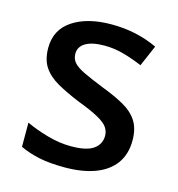

<svg xmlns="http://www.w3.org/2000/svg" viewBox="-89 -627 661 714"><g transform="rotate(15 242.0 -269.5)"><path d="M441 -152Q441 -99 415 -63Q389 -27 340 -8.5Q291 10 222 10Q165 10 124.5 1.5Q84 -7 50 -23V-116Q86 -99 133 -85.5Q180 -72 225 -72Q285 -72 311.5 -91Q338 -110 338 -142Q338 -160 328 -174.5Q318 -189 290.5 -204.5Q263 -220 210 -240Q159 -261 123 -281.5Q87 -302 68 -330.5Q49 -359 49 -404Q49 -474 105.5 -511.5Q162 -549 255 -549Q304 -549 347.5 -539.5Q391 -530 432 -511L397 -430Q362 -445 325 -455.5Q288 -466 250 -466Q202 -466 177 -451Q152 -436 152 -409Q152 -390 163.5 -376Q175 -362 204 -348Q233 -334 283 -314Q333 -295 368.5 -275Q404 -255 422.5 -226Q441 -197 441 -152Z"/></g></svg>

Font: Noto Sans Thai Medium
Style: Regular
Weight: 500
Designer: Monotype Design Team
Foundry: Monotype Imaging Inc.
Version: Version 2.001